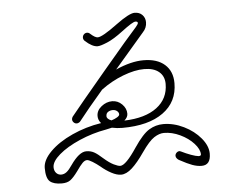

<svg xmlns="http://www.w3.org/2000/svg" viewBox="-52 -830 1104 867"><g transform="rotate(-5 500.0 -396.5)"><path d="M871 -103Q871 -51 830 -51Q810 -51 788 -59Q766 -67 733 -85Q726 -88 721 -94Q716 -100 716 -106Q716 -114 722 -120Q728 -126 736 -126Q738 -126 742 -124Q764 -113 786 -105Q808 -97 820 -96Q831 -96 831 -103Q831 -126 807 -152.5Q783 -179 746 -196.5Q709 -214 673 -214Q652 -214 628.5 -199Q605 -184 571 -135Q540 -90 514 -66.5Q488 -43 464 -43Q445 -43 420.5 -56Q396 -69 374 -88Q358 -101 341 -111.5Q324 -122 316 -122Q306 -122 295.5 -111.5Q285 -101 267 -75Q248 -49 233.5 -38Q219 -27 194 -27Q157 -27 140 -42Q123 -57 123 -103Q123 -139 161 -177Q199 -215 261.5 -243.5Q324 -272 394 -283Q381 -298 381 -316Q381 -341 403.5 -359Q426 -377 452 -377Q478 -377 497 -358Q516 -339 516 -315Q516 -299 500 -285Q595 -288 647.5 -327.5Q700 -367 700 -434Q700 -469 676 -489Q652 -509 609 -509Q566 -509 512.5 -488.5Q459 -468 412 -433Q339 -348 301 -299Q299 -296 294 -293.5Q289 -291 285 -291Q277 -291 271 -297Q265 -303 265 -311Q265 -317 269 -323Q309 -373 431.5 -518.5Q554 -664 588 -701Q599 -714 599 -719Q599 -726 588 -726Q576 -726 526 -688Q484 -656 453 -643Q422 -630 409 -630Q385 -630 353 -659Q346 -666 346 -674Q346 -683 352 -689Q358 -695 366 -695Q374 -695 380 -689Q401 -670 413 -670Q434 -670 504 -722Q564 -766 588 -766Q610 -766 623 -752.5Q636 -739 636 -719Q636 -694 618 -675L483 -518Q553 -549 609 -549Q671 -549 705.5 -518.5Q740 -488 740 -434Q740 -349 673.5 -301Q607 -253 488 -253Q464 -253 441 -258L414 -252Q351 -241 292.5 -215.5Q234 -190 198.5 -159.5Q163 -129 163 -103Q163 -87 172 -77Q181 -67 195 -67Q208 -67 219.5 -76Q231 -85 245 -106Q284 -162 316 -162Q336 -162 351.5 -153.5Q367 -145 390 -124Q415 -102 434.5 -92.5Q454 -83 464 -83Q489 -83 540 -160Q579 -218 609 -236Q639 -254 673 -254Q720 -254 766 -231.5Q812 -209 841.5 -173.5Q871 -138 871 -103ZM421 -312Q421 -299 442 -291Q458 -296 468.5 -302.5Q479 -309 479 -315Q479 -324 471 -330.5Q463 -337 452 -337Q440 -337 430.5 -331Q421 -325 421 -312Z"/></g></svg>

Font: Tsukimi Rounded Light
Style: Regular
Weight: 300
Designer: Takashi Funayama
Foundry: Takashi Funayama
Version: Version 1.032; ttfautohint (v1.8.3)